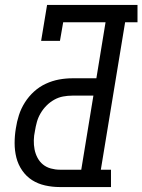

<svg xmlns="http://www.w3.org/2000/svg" viewBox="-20 -755 575 775"><path d="M221 0Q191 0 162 -6.5Q133 -13 109.5 -28Q86 -43 69.5 -67Q53 -91 46 -119Q39 -147 39 -177Q39 -207 44 -237Q48 -264 56.5 -290.5Q65 -317 80.5 -341.5Q96 -366 117.5 -385.5Q139 -405 165 -417Q191 -429 218 -434Q245 -439 272 -439H369L406 -665H235L222 -590H146L170 -735H535V-665H485L387 -70H428V0ZM221 -70H308L357 -369H272Q253 -369 234.5 -365.5Q216 -362 199 -352.5Q182 -343 168 -329Q154 -315 144 -298Q134 -281 129 -263Q124 -245 121 -226Q117 -208 116.5 -189Q116 -170 119.5 -152Q123 -134 131.5 -118Q140 -102 153.5 -91Q167 -80 185 -75Q203 -70 221 -70Z"/></svg>

Font: Iosevka Slab
Style: Italic
Weight: 400
Italic angle: -9°
Monospace: yes
Designer: Belleve Invis
Foundry: Belleve Invis
Version: Version 11.1.0; ttfautohint (v1.8.3)